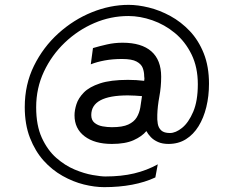

<svg xmlns="http://www.w3.org/2000/svg" viewBox="-20 -622 953 791"><path d="M409 149Q370 149 325.5 138Q281 127 237.5 102.5Q194 78 159.5 39.5Q125 1 103.5 -54Q82 -109 82 -181Q82 -274 120 -351Q158 -428 220.5 -484.5Q283 -541 358.5 -571.5Q434 -602 510 -602Q548 -602 593 -591Q638 -580 682 -556Q726 -532 762 -494Q798 -456 819.5 -402Q841 -348 841 -277Q841 -226 830 -181Q819 -136 798 -102Q777 -68 746 -48.5Q715 -29 674 -29Q649 -29 631 -37Q613 -45 601.5 -57Q590 -69 583 -82Q565 -60 530.5 -44.5Q496 -29 441 -29Q370 -29 328.5 -60.5Q287 -92 287 -147Q287 -168 295 -193Q303 -218 325.5 -241Q348 -264 392 -278.5Q436 -293 507 -293Q525 -293 541.5 -292Q558 -291 574 -289Q575 -294 575 -298.5Q575 -303 574 -308Q574 -326 568 -342Q562 -358 542.5 -368.5Q523 -379 483 -379Q444 -379 411.5 -373Q379 -367 354 -357L363 -424Q390 -432 421 -439Q452 -446 485 -446Q563 -446 603.5 -410.5Q644 -375 644 -306Q644 -264 636.5 -224Q629 -184 628 -149Q627 -129 630 -112Q633 -95 644.5 -84.5Q656 -74 680 -74Q704 -74 730.5 -95.5Q757 -117 776 -161.5Q795 -206 795 -275Q795 -345 769 -398Q743 -451 700.5 -486Q658 -521 607.5 -538.5Q557 -556 509 -556Q436 -556 368.5 -527Q301 -498 247 -446.5Q193 -395 161 -327Q129 -259 129 -180Q129 -105 152.5 -54Q176 -3 212 28.5Q248 60 287.5 76.5Q327 93 361.5 99Q396 105 414 105Q480 105 532.5 92.5Q585 80 630 55L620 109Q577 129 524 139Q471 149 409 149ZM441 -98Q485 -98 508.5 -109Q532 -120 543 -138Q554 -156 558 -179Q562 -202 565 -226Q551 -227 536.5 -228Q522 -229 507 -229Q356 -229 356 -148Q356 -127 369.5 -116Q383 -105 402.5 -101.5Q422 -98 441 -98Z"/></svg>

Font: Maven Pro Medium
Style: Regular
Weight: 500
Designer: Joe Prince
Foundry: Joe Prince
Version: Version 2.103